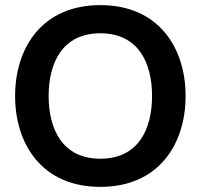

<svg xmlns="http://www.w3.org/2000/svg" viewBox="-20 -720 784 750"><path d="M372 10C600 10 705 -157 705 -345C705 -533 600 -700 372 -700C144 -700 39 -533 39 -345C39 -157 144 10 372 10ZM372 -100C224 -100 170 -215 170 -345C170 -475 224 -590 372 -590C520 -590 574 -475 574 -345C574 -215 520 -100 372 -100Z"/></svg>

Font: FREAK Grotesk Next
Style: Bold
Weight: 700
Width: 3
Designer: La Scuola Open Source
Foundry: La Scuola Open Source
Version: Version 1.000;PS 1.0;hotconv 1.0.72;makeotf.lib2.5.5900